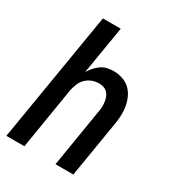

<svg xmlns="http://www.w3.org/2000/svg" viewBox="-178 -838 855 941"><g transform="rotate(30 250.0 -367.5)"><path d="M4 0 126 -735H227L182 -464Q192 -480 204.5 -494.5Q217 -509 232.5 -519.5Q248 -530 266 -534Q284 -538 302 -538Q328 -538 353 -529.5Q378 -521 395.5 -504Q413 -487 423.5 -463.5Q434 -440 438 -414.5Q442 -389 440.5 -362Q439 -335 434 -309L383 0H282L335 -323Q338 -337 339 -352Q340 -367 338.5 -380.5Q337 -394 332.5 -407.5Q328 -421 319 -431Q310 -441 296.5 -445.5Q283 -450 269 -450Q249 -450 230 -442.5Q211 -435 196.5 -420.5Q182 -406 174.5 -387Q167 -368 163 -349L106 0Z"/></g></svg>

Font: Iosevka Curly Semibold Oblique
Style: Regular
Weight: 600
Italic angle: -9°
Monospace: yes
Designer: Belleve Invis
Foundry: Belleve Invis
Version: Version 11.1.0; ttfautohint (v1.8.3)